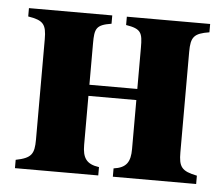

<svg xmlns="http://www.w3.org/2000/svg" viewBox="-41 -506 641 551"><g transform="rotate(5 280.0 -230.5)"><path d="M351 -84C351 -47 340 -29 303 -24V0H543V-24C498 -33 490 -45 490 -87V-376C490 -419 499 -430 543 -437V-461H303V-437C347 -430 351 -419 351 -376V-257H213V-376C213 -419 217 -430 261 -437V-461H21V-437C65 -430 74 -419 74 -376V-87C74 -45 66 -33 21 -24V0H261V-24C224 -29 213 -47 213 -84V-225H351Z"/></g></svg>

Font: STIXGeneral
Style: Bold
Weight: 700
Designer: MicroPress Inc., with final additions and corrections provided by Coen Hoffman, Elsevier (retired)
Version: Version 1.1.0